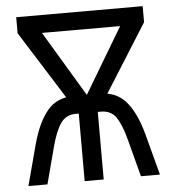

<svg xmlns="http://www.w3.org/2000/svg" viewBox="-51 -747 718 794"><g transform="rotate(-5 308.0 -350.0)"><path d="M308.5 -354.5 470.5 -626H146ZM249 -310 45.5 -633.5V-700H570.5V-633.5L367 -310ZM35 0 80 -169Q104 -258.5 144 -306.5Q184 -354.5 251.5 -354.5H364.5Q432.5 -354.5 472.5 -306.5Q512.5 -258.5 536 -169.5L581 0H502L461.5 -154.5Q445 -217.5 423.8 -249Q402.5 -280.5 360 -280.5H347.5V0H268.5V-280.5H256Q215 -280.5 193 -248.2Q171 -216 154.5 -153.5L114 0Z"/></g></svg>

Font: Overpass Mono
Style: Regular
Weight: 400
Designer: Delve Withrington, Dave Bailey
Foundry: Delve Fonts LLC
Version: Version 4.000